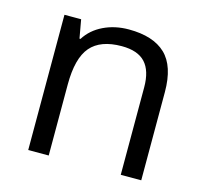

<svg xmlns="http://www.w3.org/2000/svg" viewBox="-85 -640 783 734"><g transform="rotate(15 307.0 -272.5)"><path d="M452.1 0V-346.2Q452.1 -411.6 422.4 -443.8Q392.6 -476.1 329.1 -476.1Q245.1 -476.1 206.1 -430.7Q167 -385.3 167 -280.8V0H85.9V-535.2H151.9L165 -461.9H168.9Q193.8 -501.5 238.8 -523.2Q283.7 -544.9 338.9 -544.9Q435.5 -544.9 484.4 -498.3Q533.2 -451.7 533.2 -349.1V0Z"/></g></svg>

Font: f04114697
Style: Regular
Weight: 400
Foundry: Ascender Corporation
Version: Version 1.10